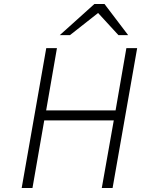

<svg xmlns="http://www.w3.org/2000/svg" viewBox="-20 -941 706 961"><path d="M88.5 0 211.5 -700H265L211 -388.5H558.5L612.5 -700H666.5L543.5 0H489.5L549.5 -338.5H201.5L142.5 0ZM279 -765 452.5 -921H503L621.5 -765H573L471 -876L330 -765Z"/></svg>

Font: Overpass ExtraLight
Style: Italic
Weight: 250
Italic angle: -10°
Designer: Delve Withrington, Dave Bailey, Thomas Jockin
Foundry: Delve Fonts LLC
Version: Version 4.000